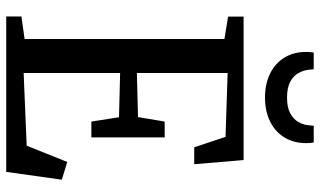

<svg xmlns="http://www.w3.org/2000/svg" viewBox="-220 -782 1002 601"><g transform="rotate(90 280.5 -481.0)"><path d="M101.5 -57.5V-683L31.5 -694.5V-743H480.5L493.5 -588.5H440.5L408 -686.5L208 -693V-409L346 -412.5L360 -496H409.5V-266.5H360L346.5 -353L208 -356.5V-54.5L435.5 -64L486.5 -191L542 -174L517.5 0H31V-47.5ZM285 -810Q242 -810 210 -825.8Q178 -841.5 160 -870.5Q142 -899.5 142 -938.5Q142 -945 142.5 -951Q143 -957 144 -962.5H196.5Q196.5 -959.5 197 -955Q197.5 -950.5 198 -945.5Q200 -929 208.8 -913.8Q217.5 -898.5 235.8 -888.8Q254 -879 285 -879Q315.5 -879 333.8 -888.8Q352 -898.5 361 -913.8Q370 -929 371.5 -945.5Q372 -950.5 372.5 -955Q373 -959.5 373 -962.5H425.5Q426.5 -957 427 -951Q427.5 -945 427.5 -938.5Q427.5 -899.5 409.5 -870.5Q391.5 -841.5 359.5 -825.8Q327.5 -810 285 -810Z"/></g></svg>

Font: Merriweather 24pt SemiCondensed
Style: Regular
Weight: 400
Width: 4
Designer: Eben Sorkin
Foundry: Eben Sorkin
Version: Version 2.100